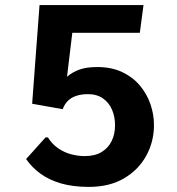

<svg xmlns="http://www.w3.org/2000/svg" viewBox="-20 -731 700 761"><path d="M332 9.8Q269.5 9.8 222.2 -3.9Q174.8 -17.6 140.6 -42.5Q106.4 -67.4 83.5 -100.6L160.6 -186.5H169.9Q186 -160.2 210 -143.6Q233.9 -127 261.5 -119.6Q289.1 -112.3 315.9 -112.3Q356.4 -112.3 383.1 -128.7Q409.7 -145 422.9 -172.6Q436 -200.2 436 -234.4Q436 -268.1 424.1 -296.1Q412.1 -324.2 387.9 -341.1Q363.8 -357.9 328.1 -357.9Q290 -357.9 264.9 -343.3Q239.7 -328.6 228.5 -298.3L107.4 -319.8L136.7 -710.9H548.8L534.2 -601.1H266.6L245.6 -426.8Q267.1 -445.3 295.2 -455.3Q323.2 -465.3 365.2 -465.3Q421.4 -465.3 463.6 -445.6Q505.9 -425.8 533.9 -392.6Q562 -359.4 576.2 -318.4Q590.3 -277.3 590.3 -235.4Q590.3 -169.9 559.8 -114Q529.3 -58.1 471.7 -24.2Q414.1 9.8 332 9.8Z"/></svg>

Font: Comme
Style: Bold
Weight: 700
Version: Version 1.000;gftools[0.9.27]